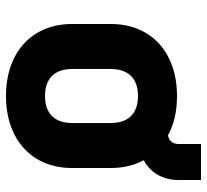

<svg xmlns="http://www.w3.org/2000/svg" viewBox="-45 -635 690 640"><g transform="rotate(90 300.0 -315.0)"><path d="M300 10C447 10 540 -78 540 -210V-340C540 -381 531 -418 514 -449C555 -471 580 -512 580 -565V-640H460V-565C460 -545 449 -533 431 -530C395 -550 351 -560 300 -560C153 -560 60 -472 60 -340V-210C60 -78 153 10 300 10ZM300 -120C242 -120 210 -152 210 -210V-340C210 -398 242 -430 300 -430C358 -430 390 -398 390 -340V-210C390 -152 358 -120 300 -120Z"/></g></svg>

Font: JetBrains Mono ExtraBold
Style: Regular
Weight: 800
Monospace: yes
Designer: Philipp Nurullin, Konstantin Bulenkov
Foundry: JetBrains
Version: Version 2.305